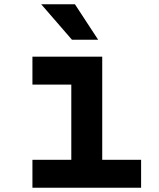

<svg xmlns="http://www.w3.org/2000/svg" viewBox="-20 -874 740 894"><path d="M131 -610H456V-130H637V0H131V-130H312V-480H131ZM437 -689H315L172 -854H329Z"/></svg>

Font: Martian Mono SemiExpanded SemiBold
Style: Regular
Weight: 600
Monospace: yes
Version: Version 0.930